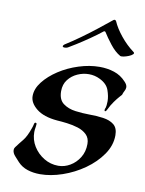

<svg xmlns="http://www.w3.org/2000/svg" viewBox="-80 -729 606 804"><g transform="rotate(10 223.0 -326.5)"><path d="M146 19Q117 19 92.5 11Q68 3 51 -15Q44 -23 32 -36Q20 -49 20 -62Q20 -69 24 -74Q38 -93 52.5 -110.5Q67 -128 80 -166Q83 -174 85 -183.5Q87 -193 94 -189Q97 -188 94.5 -174Q92 -160 92 -151Q92 -118 109 -90.5Q126 -63 154 -46Q182 -29 215 -29Q241 -29 265 -43Q289 -57 304.5 -82Q320 -107 320 -140Q320 -165 305 -179.5Q290 -194 267.5 -201Q245 -208 220.5 -211Q196 -214 178 -215Q120 -220 89.5 -244.5Q59 -269 59 -298Q59 -329 82.5 -359Q106 -389 143.5 -413.5Q181 -438 226.5 -452.5Q272 -467 315 -467Q348 -467 377 -457.5Q406 -448 427 -425Q439 -413 439 -402Q439 -394 434.5 -386Q430 -378 427 -368Q427 -368 418 -358Q409 -348 397.5 -332Q386 -316 377 -297Q373 -288 369 -288Q366 -288 366 -293Q366 -297 369 -303Q370 -306 371 -313.5Q372 -321 372 -331Q372 -352 363 -377.5Q354 -403 323 -418Q301 -429 276 -429Q251 -429 227.5 -418.5Q204 -408 188.5 -388Q173 -368 173 -339Q173 -303 194.5 -287Q216 -271 247 -267Q278 -263 304 -263Q337 -263 365.5 -259Q394 -255 411.5 -241Q429 -227 429 -196Q429 -153 402 -114Q375 -75 332.5 -45Q290 -15 240.5 2Q191 19 146 19ZM343 -672Q346 -672 349 -667Q361 -639 386.5 -607.5Q412 -576 443 -553Q449 -549 443.5 -543.5Q438 -538 427 -533.5Q416 -529 405.5 -527Q395 -525 391 -527Q368 -540 347 -567Q326 -594 313 -615Q310 -619 305 -616Q284 -599 255 -579Q226 -559 202 -544Q178 -529 169 -524Q163 -521 156 -521Q147 -521 147 -526Q149 -532 158 -537Q185 -554 217 -577Q249 -600 279.5 -624Q310 -648 332 -666Q338 -672 343 -672Z"/></g></svg>

Font: Tapestry
Style: Regular
Weight: 400
Designer: Robert E. Leuschke
Foundry: Robert E. Leuschke
Version: Version 1.010; ttfautohint (v1.8.4.7-5d5b)